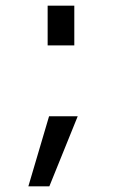

<svg xmlns="http://www.w3.org/2000/svg" viewBox="-20 -547 424 677"><path d="M80 110 153 -137H254L154 110ZM148 -387V-527H242V-387Z"/></svg>

Font: Mplus 1p
Style: Regular
Weight: 400
Version: Version 1.061